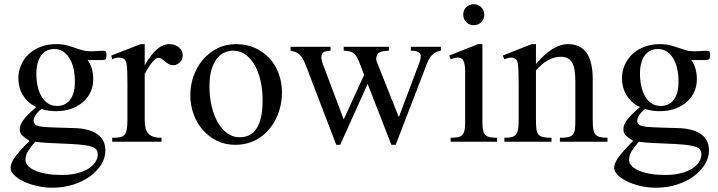

<svg xmlns="http://www.w3.org/2000/svg" viewBox="-20 -668 3386 905"><path d="M481.9 -407.7Q481.9 -405.3 481 -398.7Q480 -392.1 477.5 -388.7Q475.1 -386.7 470.9 -386Q466.8 -385.3 461.9 -384.8Q456.5 -384.3 450.2 -384.8H393.1Q405.8 -367.7 412.6 -345.5Q419.4 -323.2 419.4 -295.4Q419.9 -264.6 408.2 -237.3Q396.5 -210 373.8 -189.2Q351.1 -168.5 318.4 -156.2Q285.6 -144 243.7 -144Q226.6 -144 209.5 -146.5Q192.4 -148.9 175.3 -154.3Q165.5 -147 156.7 -137.2Q147.9 -127.4 143.1 -117.4Q138.2 -107.4 138.4 -97.9Q138.7 -88.4 146 -81.5Q148.9 -78.6 153.1 -76.7Q157.2 -74.7 164.6 -73Q171.9 -71.3 183.6 -70.1Q195.3 -68.8 213.6 -68.1Q231.9 -67.4 258.1 -66.4Q284.2 -65.4 320.3 -64.5Q329.1 -64.5 344 -63.7Q358.9 -63 376.5 -59.8Q394 -56.6 411.6 -50Q429.2 -43.5 443.8 -32Q458.5 -20.5 467.5 -2.4Q476.6 15.6 476.6 41.5Q476.6 75.2 457.5 106.7Q438.5 138.2 404.8 162.8Q371.1 187.5 325.4 202.1Q279.8 216.8 226.1 216.8Q189 216.8 153.6 208.5Q118.2 200.2 90.8 187Q63.5 173.8 46.6 157Q29.8 140.1 29.8 123Q29.8 113.3 33.9 102.1Q38.1 90.8 48.1 76.2Q58.1 61.5 75.4 42Q92.8 22.5 119.1 -3.9Q96.7 -18.1 85 -29.3Q73.2 -40.5 73.2 -57.6Q73.2 -66.4 75.9 -75.9Q78.6 -85.4 86.9 -97.7Q95.2 -109.9 110.6 -126Q126 -142.1 151.4 -163.6Q129.9 -172.9 114 -187.7Q98.1 -202.6 87.4 -220.5Q76.7 -238.3 71.5 -258.5Q66.4 -278.8 66.4 -299.3Q66.4 -330.6 78.6 -359.6Q90.8 -388.7 113.5 -410.9Q136.2 -433.1 169.4 -446.5Q202.6 -460 244.1 -460Q272.9 -460 293.5 -454.6Q314 -449.2 331.3 -443.1Q348.6 -437 366.2 -431.6Q383.8 -426.3 406.7 -426.3Q421.9 -426.3 431.9 -427Q441.9 -427.7 449.2 -428.2Q456.5 -428.7 462.4 -428.7Q468.8 -428.7 475.6 -427.2Q481.9 -425.8 481.9 -407.7ZM333 -282.7Q333 -317.4 326.4 -345.7Q319.8 -374 307.1 -394.3Q294.4 -414.6 276.6 -425.8Q258.8 -437 235.8 -437Q218.3 -437 202.9 -430.4Q187.5 -423.8 176 -409.4Q164.6 -395 158 -373Q151.4 -351.1 151.4 -320.3Q151.4 -287.1 158 -259.3Q164.6 -231.4 177 -211.2Q189.5 -190.9 207.5 -179.7Q225.6 -168.5 249 -168.5Q266.6 -168.5 282 -175Q297.4 -181.6 308.8 -195.6Q320.3 -209.5 326.7 -231Q333 -252.4 333 -282.7ZM440.9 59.6Q440.9 47.9 435.8 39.3Q430.7 30.8 416.7 25.1Q402.8 19.5 378.7 16.1Q354.5 12.7 315.9 10.7Q260.7 8.3 218.3 6.3Q175.8 4.4 146 0Q125 24.4 112.5 43.7Q100.1 63 100.1 85.4Q100.1 101.1 112.3 114Q124.5 127 147 136.5Q169.4 146 200.4 151.4Q231.4 156.7 269 156.7Q313 156.7 345.2 148.2Q377.4 139.6 398.7 125.7Q419.9 111.8 430.4 94.5Q440.9 77.1 440.9 59.6Z M841.3 -406.2Q841.3 -397.5 837.9 -389.2Q834.5 -380.9 828.4 -374.8Q822.3 -368.7 814.2 -364.7Q806.2 -360.8 796.9 -360.8Q784.7 -360.8 775.1 -366.2Q765.6 -371.6 757.8 -378.2Q750 -384.8 742.7 -390.1Q735.4 -395.5 727.5 -395.5Q715.3 -395.5 698 -375.2Q680.7 -355 662.1 -319.3V-104Q662.1 -83 665.5 -66.9Q668.9 -50.8 677.7 -40Q686.5 -29.3 701.9 -23.9Q717.3 -18.6 741.2 -18.6V0H508.8V-18.6Q529.8 -18.6 543.7 -20.8Q557.6 -22.9 565.7 -31.2Q573.7 -39.6 577.1 -56.2Q580.6 -72.8 580.6 -101.1V-274.4Q580.6 -309.6 579.8 -330.3Q579.1 -351.1 577.4 -362.8Q575.7 -374.5 572.8 -379.9Q569.8 -385.3 565.9 -389.6Q555.2 -395.5 542.2 -396.5Q529.3 -397.5 508.8 -388.7L504.4 -406.2L643.1 -460H662.1V-359.9Q717.8 -460 777.8 -460Q791 -460 802.7 -456.1Q814.5 -452.1 823 -445.1Q831.5 -438 836.4 -428Q841.3 -418 841.3 -406.2Z M1309.1 -231.9Q1309.1 -203.1 1303 -173.6Q1296.9 -144 1284.7 -116.7Q1272.5 -89.4 1253.9 -65.4Q1235.4 -41.5 1210.9 -23.7Q1186.5 -5.9 1155.8 4.4Q1125 14.6 1088.4 14.6Q1041.5 14.6 1002.7 -4.4Q963.9 -23.4 935.8 -55.7Q907.7 -87.9 892.3 -130.4Q877 -172.9 877 -219.2Q877 -264.6 891.8 -307.9Q906.7 -351.1 934.8 -384.8Q962.9 -418.5 1002.9 -439.2Q1043 -460 1093.3 -460Q1141.6 -460 1181.2 -442.4Q1220.7 -424.8 1249.3 -394Q1277.8 -363.3 1293.5 -321.5Q1309.1 -279.8 1309.1 -231.9ZM1217.8 -194.3Q1217.8 -244.1 1208 -287.1Q1198.2 -330.1 1180.2 -361.6Q1162.1 -393.1 1136.2 -411.1Q1110.4 -429.2 1078.1 -429.2Q1059.1 -429.2 1039.3 -420.9Q1019.5 -412.6 1003.4 -393.1Q987.3 -373.5 977.3 -341.1Q967.3 -308.6 967.3 -259.8Q967.3 -211.9 977.3 -168.5Q987.3 -125 1005.9 -92.3Q1024.4 -59.6 1050.5 -40.3Q1076.7 -21 1108.9 -21Q1133.3 -21 1153.3 -30Q1173.3 -39.1 1187.5 -59.6Q1201.7 -80.1 1209.7 -113.3Q1217.8 -146.5 1217.8 -194.3Z M2058.1 -429.2Q2014.6 -423.3 1994.1 -372.6L1845.2 14.6H1824.7L1712.9 -272.5L1583.5 14.6H1564.9L1420.9 -361.8Q1413.6 -379.9 1406.7 -391.6Q1399.9 -403.3 1392.6 -409.7Q1387.2 -416.5 1376 -421.4Q1364.7 -426.3 1349.6 -429.2V-447.3H1538.1V-429.2Q1512.2 -427.7 1503.4 -420.4Q1495.1 -412.1 1494.9 -398.4Q1494.6 -384.8 1503.4 -361.8L1600.1 -105L1696.3 -314.9L1670.9 -381.3Q1659.2 -410.2 1640.1 -421.4Q1628.9 -427.7 1600.1 -429.2V-447.3H1813V-429.2Q1794.9 -428.2 1782.7 -425.8Q1770.5 -423.3 1763.2 -418Q1760.3 -415 1757.8 -409.9Q1755.4 -404.8 1754.2 -398.4Q1752.9 -392.1 1753.7 -385.3Q1754.4 -378.4 1757.8 -372.6L1859.9 -115.7L1952.6 -361.8Q1963.4 -389.2 1963.4 -404.3Q1963.4 -407.2 1961.9 -411.4Q1960.4 -415.5 1955.6 -419.7Q1950.7 -423.8 1941.4 -426.5Q1932.1 -429.2 1916.5 -429.2V-447.3H2058.1Z M2262.7 -599.6Q2262.7 -578.6 2248.8 -564Q2234.9 -549.3 2213.4 -549.3Q2191.9 -549.3 2177.7 -563.5Q2163.6 -577.6 2163.6 -599.6Q2163.6 -610.4 2167.5 -619.4Q2171.4 -628.4 2178.2 -634.8Q2185.1 -641.1 2194.1 -644.8Q2203.1 -648.4 2213.4 -648.4Q2223.6 -648.4 2232.7 -644.5Q2241.7 -640.6 2248.3 -634Q2254.9 -627.4 2258.8 -618.7Q2262.7 -609.9 2262.7 -599.6ZM2104 0V-18.6Q2125 -18.6 2138.4 -21.5Q2151.9 -24.4 2159.4 -32.5Q2167 -40.5 2169.7 -54.9Q2172.4 -69.3 2172.4 -91.8V-331.1Q2172.4 -363.3 2165.3 -379.9Q2158.2 -396.5 2138.7 -396.5Q2131.8 -396.5 2123.5 -394.5Q2115.2 -392.6 2104 -388.7L2097.7 -406.2L2232.9 -460H2253.9V-91.8Q2253.9 -69.3 2256.8 -54.9Q2259.8 -40.5 2267.3 -32.5Q2274.9 -24.4 2288.3 -21.5Q2301.8 -18.6 2322.8 -18.6V0Z M2619.1 0V-18.6Q2644 -18.6 2658.4 -21.7Q2672.9 -24.9 2680.4 -33.9Q2688 -43 2689.9 -59.1Q2691.9 -75.2 2691.9 -101.1V-283.7Q2691.9 -314 2688.5 -336.2Q2685.1 -358.4 2676.8 -372.6Q2668.5 -386.7 2655.3 -393.6Q2642.1 -400.4 2622.1 -400.4Q2593.8 -400.4 2564.7 -384.8Q2535.6 -369.1 2506.3 -336.9V-101.1Q2506.3 -74.7 2508.5 -58.6Q2510.7 -42.5 2518.6 -33.7Q2526.4 -24.9 2540.8 -21.7Q2555.2 -18.6 2579.6 -18.6V0H2357.4V-18.6Q2378.4 -18.6 2391.6 -21.7Q2404.8 -24.9 2412.1 -34.2Q2419.4 -43.5 2422.1 -59.6Q2424.8 -75.7 2424.8 -101.1V-267.6Q2424.8 -307.6 2423.8 -330.6Q2422.9 -353.5 2421.1 -365.7Q2419.4 -377.9 2416.7 -382.3Q2414.1 -386.7 2410.2 -389.6Q2394 -403.8 2357.4 -388.7L2349.6 -406.2L2486.3 -460H2506.3V-366.7Q2585.9 -460 2656.7 -460Q2689.5 -460 2711.9 -448Q2734.4 -436 2748 -414.1Q2761.7 -392.1 2767.8 -361.3Q2773.9 -330.6 2773.9 -293V-101.1Q2773.9 -76.2 2776.4 -60.1Q2778.8 -43.9 2786.1 -34.9Q2793.5 -25.9 2807.1 -22.2Q2820.8 -18.6 2843.3 -18.6V0Z M3327.1 -407.7Q3327.1 -405.3 3326.2 -398.7Q3325.2 -392.1 3322.8 -388.7Q3320.3 -386.7 3316.2 -386Q3312 -385.3 3307.1 -384.8Q3301.8 -384.3 3295.4 -384.8H3238.3Q3251 -367.7 3257.8 -345.5Q3264.6 -323.2 3264.6 -295.4Q3265.1 -264.6 3253.4 -237.3Q3241.7 -210 3219 -189.2Q3196.3 -168.5 3163.6 -156.2Q3130.9 -144 3088.9 -144Q3071.8 -144 3054.7 -146.5Q3037.6 -148.9 3020.5 -154.3Q3010.7 -147 3002 -137.2Q2993.2 -127.4 2988.3 -117.4Q2983.4 -107.4 2983.6 -97.9Q2983.9 -88.4 2991.2 -81.5Q2994.1 -78.6 2998.3 -76.7Q3002.4 -74.7 3009.8 -73Q3017.1 -71.3 3028.8 -70.1Q3040.5 -68.8 3058.8 -68.1Q3077.1 -67.4 3103.3 -66.4Q3129.4 -65.4 3165.5 -64.5Q3174.3 -64.5 3189.2 -63.7Q3204.1 -63 3221.7 -59.8Q3239.3 -56.6 3256.8 -50Q3274.4 -43.5 3289.1 -32Q3303.7 -20.5 3312.7 -2.4Q3321.8 15.6 3321.8 41.5Q3321.8 75.2 3302.7 106.7Q3283.7 138.2 3250 162.8Q3216.3 187.5 3170.7 202.1Q3125 216.8 3071.3 216.8Q3034.2 216.8 2998.8 208.5Q2963.4 200.2 2936 187Q2908.7 173.8 2891.8 157Q2875 140.1 2875 123Q2875 113.3 2879.2 102.1Q2883.3 90.8 2893.3 76.2Q2903.3 61.5 2920.7 42Q2938 22.5 2964.4 -3.9Q2941.9 -18.1 2930.2 -29.3Q2918.5 -40.5 2918.5 -57.6Q2918.5 -66.4 2921.1 -75.9Q2923.8 -85.4 2932.1 -97.7Q2940.4 -109.9 2955.8 -126Q2971.2 -142.1 2996.6 -163.6Q2975.1 -172.9 2959.2 -187.7Q2943.4 -202.6 2932.6 -220.5Q2921.9 -238.3 2916.7 -258.5Q2911.6 -278.8 2911.6 -299.3Q2911.6 -330.6 2923.8 -359.6Q2936 -388.7 2958.7 -410.9Q2981.4 -433.1 3014.6 -446.5Q3047.9 -460 3089.4 -460Q3118.2 -460 3138.7 -454.6Q3159.2 -449.2 3176.5 -443.1Q3193.8 -437 3211.4 -431.6Q3229 -426.3 3252 -426.3Q3267.1 -426.3 3277.1 -427Q3287.1 -427.7 3294.4 -428.2Q3301.8 -428.7 3307.6 -428.7Q3314 -428.7 3320.8 -427.2Q3327.1 -425.8 3327.1 -407.7ZM3178.2 -282.7Q3178.2 -317.4 3171.6 -345.7Q3165 -374 3152.3 -394.3Q3139.6 -414.6 3121.8 -425.8Q3104 -437 3081.1 -437Q3063.5 -437 3048.1 -430.4Q3032.7 -423.8 3021.2 -409.4Q3009.8 -395 3003.2 -373Q2996.6 -351.1 2996.6 -320.3Q2996.6 -287.1 3003.2 -259.3Q3009.8 -231.4 3022.2 -211.2Q3034.7 -190.9 3052.7 -179.7Q3070.8 -168.5 3094.2 -168.5Q3111.8 -168.5 3127.2 -175Q3142.6 -181.6 3154.1 -195.6Q3165.5 -209.5 3171.9 -231Q3178.2 -252.4 3178.2 -282.7ZM3286.1 59.6Q3286.1 47.9 3281 39.3Q3275.9 30.8 3262 25.1Q3248 19.5 3223.9 16.1Q3199.7 12.7 3161.1 10.7Q3106 8.3 3063.5 6.3Q3021 4.4 2991.2 0Q2970.2 24.4 2957.8 43.7Q2945.3 63 2945.3 85.4Q2945.3 101.1 2957.5 114Q2969.7 127 2992.2 136.5Q3014.6 146 3045.7 151.4Q3076.7 156.7 3114.3 156.7Q3158.2 156.7 3190.4 148.2Q3222.7 139.6 3243.9 125.7Q3265.1 111.8 3275.6 94.5Q3286.1 77.1 3286.1 59.6Z"/></svg>

Font: Doulos SIL CyrE
Style: Regular
Weight: 400
Designer: Walt Agee, Victor Gaultney, Peter Martin, Debbi Hosken, Becca Hirsbrunner
Foundry: SIL International
Version: Version 5.000